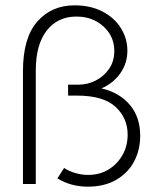

<svg xmlns="http://www.w3.org/2000/svg" viewBox="-20 -689 590 719"><path d="M309 10Q245 10 195 -21L220 -60Q238 -48 262 -41Q286 -34 310 -34Q353 -34 386 -54Q419 -74 438.5 -108Q458 -142 458 -185Q458 -247 412.5 -289Q367 -331 268 -331H235V-372H275Q307 -372 337.5 -387Q368 -402 388 -430.5Q408 -459 408 -498Q408 -535 389.5 -564Q371 -593 339 -610Q307 -627 266 -627Q196 -627 155 -574.5Q114 -522 114 -425V0H66V-423Q66 -547 119.5 -608Q173 -669 259 -669Q319 -669 363.5 -646Q408 -623 432.5 -584Q457 -545 457 -499Q457 -452 430.5 -414.5Q404 -377 360 -358Q428 -342 466.5 -296Q505 -250 505 -181Q505 -127 482 -84Q459 -41 415 -15.5Q371 10 309 10Z"/></svg>

Font: Inconsolata SemiExpanded Light
Style: Regular
Weight: 300
Width: 6
Monospace: yes
Designer: Raph Levien, Cyreal, Brenton Simpson
Foundry: Raph Levien, Cyreal, Google
Version: Version 3.001; ttfautohint (v1.8.2.53-6de2)